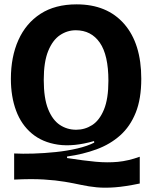

<svg xmlns="http://www.w3.org/2000/svg" viewBox="-20 -694 698 882"><path d="M622 149Q555 163 508 166.5Q461 170 424.5 166.5Q388 163 353.5 155.5Q319 148 278 141Q237 134 181 130.5Q125 127 45 131V11Q83 13 133 11.5Q183 10 236 4.5Q289 -1 335.5 -12Q382 -23 413 -39L412 -46Q318 -19 246.5 -29.5Q175 -40 126.5 -80.5Q78 -121 54 -185.5Q30 -250 30 -332Q30 -433 64.5 -510Q99 -587 166 -630.5Q233 -674 332 -674Q472 -674 550.5 -584Q629 -494 629 -332Q629 -240 603.5 -176.5Q578 -113 532 -72Q486 -31 423.5 -8Q361 15 288 25V32Q365 44 419.5 49Q474 54 521.5 49.5Q569 45 622 26ZM330 -98Q370 -98 403.5 -119.5Q437 -141 457.5 -190.5Q478 -240 478 -323Q478 -441 438.5 -498Q399 -555 328 -555Q289 -555 255.5 -532.5Q222 -510 201.5 -460Q181 -410 181 -327Q181 -243 201 -193Q221 -143 254.5 -120.5Q288 -98 330 -98Z"/></svg>

Font: Bricolage Grotesque 96pt Bricolage Grotesque 48pt Regular
Style: Bold
Weight: 700
Designer: Mathieu Triay
Foundry: Atelier Triay
Version: Version 1.001; ttfautohint (v1.8.4.7-5d5b);gftools[0.9.33.de